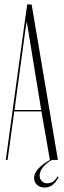

<svg xmlns="http://www.w3.org/2000/svg" viewBox="-20 -718 287 862"><path d="M6 0 102 -698H122L240 0H212Q158 34 158 70Q158 85 167.5 95Q177 105 192 105Q222 105 238 74L243 77Q220 124 180 124Q160 124 146.5 112Q133 100 133 81Q133 41 204 0L166 -218H44L14 0ZM99 -616 93 -577 45 -224H165L101 -616Z"/></svg>

Font: Moniqa ExtLt Narrow Display
Style: Regular
Weight: 200
Width: 4
Designer: Rajesh Rajput
Foundry: Rajesh Rajput
Version: Version 1.000